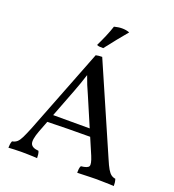

<svg xmlns="http://www.w3.org/2000/svg" viewBox="-155 -997 1014 1120"><g transform="rotate(20 352.0 -437.5)"><path d="M358 -682 596 -136Q612 -98 623.5 -78.5Q635 -59 646.5 -50.5Q658 -42 673 -40Q677 -27 678 -18Q679 -9 679 3Q669 2 648 1.5Q627 1 604 0.5Q581 0 565 0Q553 0 537 0.5Q521 1 504 1.5Q487 2 473.5 2.5Q460 3 452 3Q452 -9 453 -20Q454 -31 459 -40Q500 -44 507 -58Q514 -72 495 -118L356 -443Q342 -474 332 -498Q322 -522 309 -559H314Q302 -521 292.5 -494.5Q283 -468 274 -444L160 -147Q138 -88 146.5 -65.5Q155 -43 196 -40Q200 -31 201.5 -20Q203 -9 203 3Q192 2 176 1.5Q160 1 142 0.5Q124 0 108 0Q83 0 61 1Q39 2 25 3Q25 -7 26.5 -18.5Q28 -30 32 -39Q50 -42 62 -52.5Q74 -63 85 -85.5Q96 -108 112 -147L319 -678Q329 -680 337.5 -681Q346 -682 358 -682ZM449 -265 458 -220Q390 -220 314 -219Q238 -218 176 -216L192 -265ZM346 -732Q333 -732 324 -732.5Q315 -733 306 -737Q323 -772 337.5 -806Q352 -840 362 -871Q374 -874 386 -876Q398 -878 410 -878Q436 -878 457 -870Q430 -838 403.5 -805Q377 -772 346 -732Z"/></g></svg>

Font: Vollkorn
Style: Regular
Weight: 400
Designer: Friedrich Althausen
Foundry: Friedrich Althausen
Version: Version 4.104